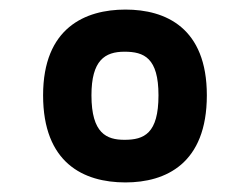

<svg xmlns="http://www.w3.org/2000/svg" viewBox="-20 -780 522 401"><path d="M242 -399C326 -399 412 -438 412 -581C412 -722 326 -760 242 -760C158 -760 70 -722 70 -581C70 -440 154 -399 242 -399ZM240 -488C203 -488 171 -501 171 -581C171 -654 199 -672 240 -672C281 -672 311 -659 311 -581C311 -501 281 -488 240 -488Z"/></svg>

Font: Finlandica SemiBold
Style: Regular
Weight: 600
Designer: Niklas Ekholm, Juho Hiilivirta, Jaakko Suomalainen
Foundry: Helsinki Type Studio
Version: Version 2.000;Glyphs 3.2 (3202)